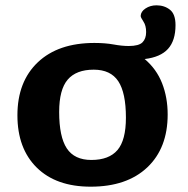

<svg xmlns="http://www.w3.org/2000/svg" viewBox="-20 -690 708 722"><path d="M640 -595.5Q640 -537.5 611.8 -506.2Q583.5 -475 524 -468Q568.5 -430.5 589.5 -377Q610.5 -323.5 610.5 -259.5Q610.5 -133 533.8 -60.5Q457 12 321 12Q191 12 118.2 -59.8Q45.5 -131.5 45.5 -256.5Q45.5 -383 122.2 -455.8Q199 -528.5 335 -528.5Q375.5 -528.5 407 -522.8Q438.5 -517 464 -517Q502 -517 515.8 -530.8Q529.5 -544.5 529.5 -569.5Q529.5 -594 519.2 -609.2Q509 -624.5 509 -630Q509.5 -646.5 527.2 -658.2Q545 -670 568.5 -670Q598 -670 619 -653.5Q640 -637 640 -595.5ZM323.5 -88.5Q390 -88.5 421.8 -125.8Q453.5 -163 453.5 -247.5Q453.5 -341 424.8 -384.5Q396 -428 332.5 -428Q266.5 -428 234.5 -390.5Q202.5 -353 202.5 -269Q202.5 -175.5 231.2 -132Q260 -88.5 323.5 -88.5Z"/></svg>

Font: Newsreader Caption SemiBold
Style: Regular
Weight: 600
Designer: Hugues Gentile
Foundry: Production Type
Version: Version 1.001